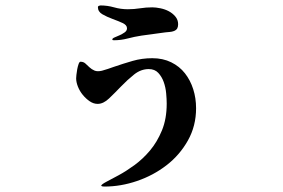

<svg xmlns="http://www.w3.org/2000/svg" viewBox="-20 -614 1040 706"><path d="M500 -483Q474 -479 449.5 -472.5Q425 -466 399 -466Q397 -466 395 -466.5Q393 -467 393 -469Q393 -473 401.5 -476.5Q410 -480 420 -484.5Q430 -489 438.5 -495Q447 -501 447 -510Q447 -522 430.5 -529.5Q414 -537 393.5 -544.5Q373 -552 356.5 -561.5Q340 -571 340 -588Q340 -591 343.5 -592.5Q347 -594 349 -594Q375 -594 399.5 -587Q424 -580 450 -580Q473 -580 495 -583.5Q517 -587 540 -587Q553 -587 570 -583.5Q587 -580 601 -572.5Q615 -565 625 -553Q635 -541 635 -525Q635 -516 632 -510Q629 -504 620 -500Q612 -497 604 -496.5Q596 -496 588 -495ZM352 69Q353 64 371 54.5Q389 45 416 30.5Q443 16 474 -6.5Q505 -29 531.5 -60.5Q558 -92 575.5 -134.5Q593 -177 593 -233Q593 -249 591 -271Q589 -293 582 -312.5Q575 -332 562 -346Q549 -360 527 -360Q498 -360 473 -340Q448 -320 425 -296Q402 -272 381 -252Q360 -232 339 -232Q324 -232 310 -241.5Q296 -251 284.5 -265Q273 -279 266.5 -295.5Q260 -312 260 -326Q260 -329 261 -339Q262 -349 264 -359.5Q266 -370 269 -378.5Q272 -387 276 -387Q287 -387 294 -380.5Q301 -374 309 -366.5Q317 -359 327.5 -354.5Q338 -350 355 -354Q366 -357 376.5 -360.5Q387 -364 398 -368Q433 -380 467.5 -390Q502 -400 540 -400Q579 -400 609.5 -385Q640 -370 660 -344.5Q680 -319 690.5 -286Q701 -253 701 -216Q701 -151 671 -97.5Q641 -44 592.5 -6.5Q544 31 484 51.5Q424 72 364 72Q361 72 357.5 71.5Q354 71 352 69Z"/></svg>

Font: SoukouMincho
Style: Regular
Weight: 400
Designer: Dr. Ken Lunde (project architect, glyph set definition & overall production); Masataka HATTORI  (production & ideograph 
Foundry: Adobe Systems Incorporated
Version: Version 1.00